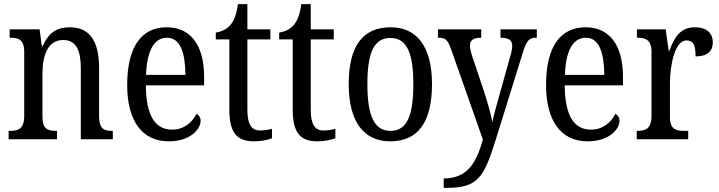

<svg xmlns="http://www.w3.org/2000/svg" viewBox="-20 -679 3507 936"><path d="M22 0H258V-41H253C215 -41 187 -49 187 -108V-321C187 -405 211 -484 288 -484C352 -484 374 -432 374 -346V0H530V-41H526C488 -41 463 -50 463 -113V-349C463 -486 411 -546 321 -546C261 -546 219 -524 188 -454H184L173 -536H27V-495H32C69 -495 98 -486 98 -427V-113C98 -50 68 -41 30 -41H22Z M802 10C909 10 958 -50 958 -90C958 -108 948 -119 938 -124C917 -83 878 -47 819 -47C737 -47 692 -114 691 -263H975V-305C975 -463 906 -546 793 -546C670 -546 600 -452 600 -264C600 -90 673 10 802 10ZM884 -314H692C696 -430 730 -495 794 -495C859 -495 883 -422 884 -314Z M1219 10C1256 10 1289 2 1306 -5V-51C1287 -46 1270 -43 1247 -43C1206 -43 1186 -73 1186 -143V-487H1298V-536H1186V-659H1140C1132 -605 1121 -579 1103 -557C1085 -536 1061 -525 1032 -520V-487H1098V-145C1098 -30 1136 10 1219 10Z M1528 10C1565 10 1598 2 1615 -5V-51C1596 -46 1579 -43 1556 -43C1515 -43 1495 -73 1495 -143V-487H1607V-536H1495V-659H1449C1441 -605 1430 -579 1412 -557C1394 -536 1370 -525 1341 -520V-487H1407V-145C1407 -30 1445 10 1528 10Z M1882 10C2016 10 2086 -81 2086 -269C2086 -456 2009 -546 1885 -546C1749 -546 1680 -456 1680 -269C1680 -81 1757 10 1882 10ZM1884 -41C1802 -41 1771 -119 1771 -269C1771 -418 1801 -494 1883 -494C1965 -494 1995 -418 1995 -269C1995 -119 1966 -41 1884 -41Z M2143 191V237H2152C2308 237 2338 192 2398 -2L2528 -420C2548 -485 2561 -495 2594 -495H2597V-536H2420V-495H2423C2459 -494 2477 -484 2477 -456C2477 -439 2473 -422 2467 -403L2412 -206C2399 -160 2388 -121 2380 -83C2375 -117 2359 -172 2340 -232L2284 -399C2276 -423 2271 -442 2271 -457C2271 -480 2285 -495 2323 -495H2326V-536H2115V-495H2118C2152 -495 2162 -485 2178 -442L2334 1C2302 118 2256 191 2143 191Z M2844 10C2951 10 3000 -50 3000 -90C3000 -108 2990 -119 2980 -124C2959 -83 2920 -47 2861 -47C2779 -47 2734 -114 2733 -263H3017V-305C3017 -463 2948 -546 2835 -546C2712 -546 2642 -452 2642 -264C2642 -90 2715 10 2844 10ZM2926 -314H2734C2738 -430 2772 -495 2836 -495C2901 -495 2925 -422 2926 -314Z M3084 0H3335V-41H3313C3276 -41 3246 -49 3246 -108V-273C3246 -362 3270 -482 3327 -482C3360 -482 3371 -459 3371 -404C3430 -404 3455 -431 3455 -472C3455 -517 3426 -546 3367 -546C3295 -546 3266 -494 3243 -431H3240L3225 -536H3085V-495H3088C3125 -495 3156 -486 3156 -427V-113C3156 -50 3125 -41 3087 -41H3084Z"/></svg>

Font: Noto Serif Devanagari Condensed
Style: Regular
Weight: 400
Width: 3
Designer: Universal Thirst, Indian Type Foundry and the Monotype Design Team
Foundry: Monotype Imaging Inc.
Version: Version 2.004